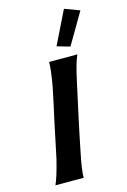

<svg xmlns="http://www.w3.org/2000/svg" viewBox="-130 -929 656 990"><g transform="rotate(-15 198.0 -434.0)"><path d="M171 -623H322Q303 -580 285 -495Q278 -465 265 -404Q252 -343 245 -312Q238 -281 225.5 -220Q213 -159 207 -129Q188 -38 189 0H38Q55 -36 78 -128Q78 -130 117 -314Q124 -344 137 -405Q150 -466 156 -496Q172 -586 171 -623ZM316 -868 396 -838 298 -671 229 -691ZM316 -868 396 -838 298 -671 229 -691Z"/></g></svg>

Font: GFS Neohellenic Rg
Style: Bold Italic
Weight: 700
Italic angle: -12°
Designer: Designed by Takis Katsoulidis and George D. Matthiopoulos.
Foundry: Designed by Takis Katsoulidis and George D. Matthiopoulos.
Version: Version 1.0